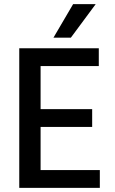

<svg xmlns="http://www.w3.org/2000/svg" viewBox="-20 -907 554 927"><path d="M322 -725H238L333 -887H442ZM462 0H73V-674H457V-588H176V-380H425V-294H176V-86H462Z"/></svg>

Font: Hind Mysuru Medium
Style: Regular
Weight: 500
Designer: Manushi Parikh, Hitesh Malaviya
Foundry: Indian Type Foundry
Version: Version 0.703;PS 1.0;hotconv 1.0.86;makeotf.lib2.5.63406